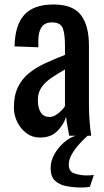

<svg xmlns="http://www.w3.org/2000/svg" viewBox="-20 -606 466 857"><path d="M158 8Q124 8 98 -11.5Q72 -31 57 -61.5Q42 -92 42 -126Q42 -180 60 -217Q78 -254 109.5 -279.5Q141 -305 182.5 -324Q224 -343 270 -361V-402Q270 -455 260 -480.5Q250 -506 212 -506Q179 -506 165 -484Q151 -462 151 -424V-395L45 -399Q47 -495 89 -540.5Q131 -586 219 -586Q305 -586 341 -539Q377 -492 377 -403V-139Q377 -99 380 -63.5Q383 -28 387 0H289Q286 -16 281.5 -40.5Q277 -65 275 -85Q265 -51 236.5 -21.5Q208 8 158 8ZM200 -84Q216 -84 230 -93Q244 -102 255 -113.5Q266 -125 270 -132V-296Q237 -277 209.5 -258.5Q182 -240 165.5 -216.5Q149 -193 149 -159Q149 -124 162 -104Q175 -84 200 -84ZM345 231Q309 231 277 225Q245 219 225.5 200.5Q206 182 206 145Q206 112 223 82Q240 52 265.5 30Q291 8 317 0H371Q353 16 333.5 37.5Q314 59 300.5 82.5Q287 106 287 129Q287 160 313 168.5Q339 177 367 177Q375 177 383.5 176.5Q392 176 399 175L381 228Q365 231 345 231Z"/></svg>

Font: Oswald
Style: Regular
Weight: 400
Designer: Vernon Adams
Foundry: Vernon Adams
Version: Version 4.103; ttfautohint (v1.8.3)